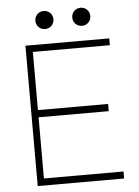

<svg xmlns="http://www.w3.org/2000/svg" viewBox="-58 -909 691 954"><g transform="rotate(-5 287.5 -432.0)"><path d="M91 0V-700H509V-666H125V-376H475V-340H125V-35H522V0ZM196 -774Q177 -774 164 -787Q151 -800 151 -819Q151 -838 164 -851Q177 -864 196 -864Q215 -864 228 -851Q241 -838 241 -819Q241 -800 228 -787Q215 -774 196 -774ZM380 -774Q361 -774 348 -787Q335 -800 335 -819Q335 -838 348 -851Q361 -864 380 -864Q399 -864 412 -851Q425 -838 425 -819Q425 -800 412 -787Q399 -774 380 -774Z"/></g></svg>

Font: Zen Kaku Gothic Antique Light
Style: Regular
Weight: 300
Designer: Yoshimichi Ohira
Foundry: Positype
Version: Version 1.001